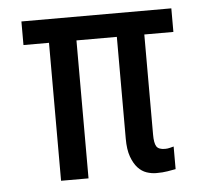

<svg xmlns="http://www.w3.org/2000/svg" viewBox="-42 -545 639 592"><g transform="rotate(-5 277.0 -249.0)"><path d="M419 -427V-117Q419 -91 425.5 -80.5Q432 -70 452 -70Q460 -70 467.5 -72Q475 -74 479 -75V-5Q468 -3 453.5 -0.5Q439 2 419 2Q404 2 389 -3Q374 -8 362 -21Q350 -34 342 -56Q334 -78 334 -112V-427H209V0H124V-427H45V-500H509V-427Z"/></g></svg>

Font: Share
Style: Regular
Weight: 400
Designer: Ralph du Carrois
Version: Version 1.002